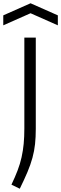

<svg xmlns="http://www.w3.org/2000/svg" viewBox="-48 -970 374 1175"><path d="M22 160Q44 114 59.5 73.5Q75 33 84 -7.5Q93 -48 97 -90.5Q101 -133 101 -184V-740H171V-181Q171 -131 166.5 -88.5Q162 -46 150.5 -4Q139 38 120 83Q101 128 73 185ZM-28 -876 139 -950 306 -876V-815L139 -889L-28 -815Z"/></svg>

Font: Encode Sans Wide
Style: Light
Weight: 300
Designer: Pablo Impallari, Andres Torresi
Foundry: Pablo Impallari, Andres Torresi
Version: Version 1.000; ttfautohint (v1.00) -l 8 -r 50 -G 200 -x 14 -